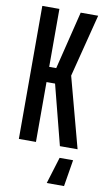

<svg xmlns="http://www.w3.org/2000/svg" viewBox="-99 -748 557 995"><g transform="rotate(10 180.0 -250.0)"><path d="M40 0V-700H130V-395H167L242 -700H334L250 -370L349 0H256L175 -315H130V0ZM336 60 313 200H222L265 60Z"/></g></svg>

Font: Tektur Condensed
Style: Regular
Weight: 400
Width: 3
Designer: Adam Jagosz
Foundry: Adam Jagosz
Version: Version 1.005;gftools[0.9.30]